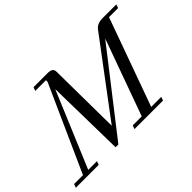

<svg xmlns="http://www.w3.org/2000/svg" viewBox="-173 -962 1260 1260"><g transform="rotate(-45 457.5 -331.5)"><path d="M-62 0 -52.7 -25.4H29.8L298.8 -623.5L298.3 -637.7H199.2L208.5 -663.1H336.4Q362.8 -663.1 374.8 -655.3Q386.7 -647.5 387.2 -627.4L392.6 -121.1L774.4 -630.4Q798.8 -663.1 847.7 -663.1H976.6L968.3 -637.7H883.8L663.1 -25.4H756.3L747.1 0H482.4L491.7 -25.4H575.2L767.1 -556.6L336.4 -3.4H310.5L300.3 -553.2L78.6 -25.4H159.7L150.4 0Z"/></g></svg>

Font: Elstob
Style: Italic
Weight: 400
Italic angle: -20°
Designer: Peter S. Baker
Version: Version 1.015